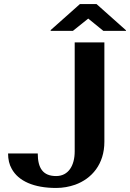

<svg xmlns="http://www.w3.org/2000/svg" viewBox="-20 -921 644 951"><path d="M20 -161C20 -131 26 -106 38 -85C71 -24 148 10 258 10C292 10 323 4 352 -6C435 -36 497 -108 497 -219V-711H350V-171C350 -101 319 -49 258 -49C193 -49 167 -88 167 -161ZM231 -768H341L417 -829L492 -768H604V-771L458 -901H376L231 -772Z"/></svg>

Font: Aerodynamic
Style: Regular
Weight: 500
Designer: Google
Version: Version 2.000980; 2014